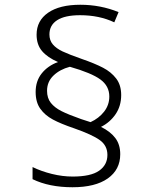

<svg xmlns="http://www.w3.org/2000/svg" viewBox="-20 -782 640 808"><path d="M117 -28V-79Q154 -61 198.5 -50Q243 -39 286 -39Q362 -39 397 -63.5Q432 -88 432 -130Q432 -169 400.5 -192Q369 -215 292 -242Q236 -261 202.5 -279Q169 -297 149.5 -324.5Q130 -352 130 -395Q130 -441 155.5 -473Q181 -505 224 -521Q180 -540 157 -567Q134 -594 134 -636Q134 -695 182.5 -728.5Q231 -762 318 -762Q403 -762 479 -731L461 -688Q398 -718 317 -718Q253 -718 220.5 -697Q188 -676 188 -637Q188 -612 202.5 -595Q217 -578 243.5 -565.5Q270 -553 324 -534Q379 -515 413.5 -497Q448 -479 469 -451.5Q490 -424 490 -382Q490 -336 466.5 -301.5Q443 -267 405 -248Q444 -229 465 -201.5Q486 -174 486 -133Q486 -68 433.5 -31Q381 6 285 6Q187 6 117 -28ZM440 -376Q440 -420 402.5 -447.5Q365 -475 274 -501Q232 -490 205 -464Q178 -438 178 -400Q178 -369 194 -349Q210 -329 238.5 -314.5Q267 -300 321 -281L361 -268Q396 -284 418 -312Q440 -340 440 -376Z"/></svg>

Font: Noto Sans Mono UI Light
Style: Regular
Weight: 300
Monospace: yes
Designer: Monotype Design team
Foundry: Monotype Imaging Inc.
Version: Version 1.000